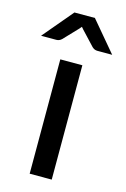

<svg xmlns="http://www.w3.org/2000/svg" viewBox="-146 -771 540 824"><g transform="rotate(15 124.0 -359.0)"><path d="M170.5 -508V0H72.5V-508ZM282.5 -584.5H217Q211 -584.5 205.2 -586.5Q199.5 -588.5 193 -594.5L134.5 -657Q130.5 -661 126 -667Q121.5 -661 117.5 -657L58 -594.5Q53 -589.5 46.8 -587Q40.5 -584.5 34.5 -584.5H-33.5L79 -718H170Z"/></g></svg>

Font: Lato 2
Style: Regular
Weight: 500
Designer: Lukasz Dziedzic with Adam Twardoch and Botio Nikoltchev
Foundry: tyPoland Lukasz Dziedzic
Version: Version 2.015; 2015-08-06; http://www.latofonts.com/